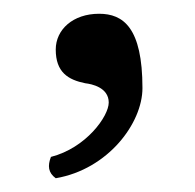

<svg xmlns="http://www.w3.org/2000/svg" viewBox="-20 -122 284 279"><path d="M124 -102C86 -102 61 -79 61 -50C61 -17 79 -6 104 -1C113 0 138 5 138 27C138 47 105 93 54 106C49 119 50 129 61 137C137 124 187 57 187 6C187 -82 159 -102 124 -102Z"/></svg>

Font: Libertinus Serif Semibold
Style: Regular
Weight: 600
Designer: Philipp H. Poll, Khaled Hosny
Foundry: Caleb Maclennan
Version: Version 7.050;RELEASE